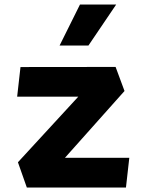

<svg xmlns="http://www.w3.org/2000/svg" viewBox="-20 -842 660 862"><path d="M100.5 0H545.5L560.5 -133.5H271.5L539 -433.5L499 -541.5L72 -541L57 -408H331.5L60.5 -113.5ZM247.5 -637.5 339 -821.5H501.5L377 -637.5Z"/></svg>

Font: Monaspace Krypton ExtraBold
Style: Regular
Weight: 800
Designer: Riley Cran & the Lettermatic Team
Foundry: Lettermatic
Version: Version 1.101 (Monaspace Krypton)